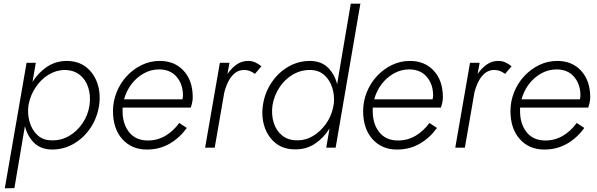

<svg xmlns="http://www.w3.org/2000/svg" viewBox="-20 -800 3236 1040"><path d="M58 219 6 220 124 -460H174L156 -356Q187 -406 233.5 -437.5Q280 -469 340 -470Q404 -470 446.5 -436.5Q489 -403 507.5 -348.5Q526 -294 517 -230Q507 -163 471 -108.5Q435 -54 380.5 -22Q326 10 262 10Q200 9 164 -27Q128 -63 115 -117ZM465 -230Q472 -281 458.5 -324.5Q445 -368 412 -394.5Q379 -421 328 -421Q283 -420 242.5 -395Q202 -370 174 -328.5Q146 -287 136 -239L134 -228Q128 -182 140.5 -139Q153 -96 183 -68Q213 -40 259 -40Q310 -38 354 -63.5Q398 -89 427.5 -133Q457 -177 465 -230Z M775 10Q693 10 642.5 -46.5Q592 -103 592 -199Q592 -251 611.5 -300Q631 -349 666 -387Q701 -425 747 -447.5Q793 -470 845 -470Q926 -470 975 -416.5Q1024 -363 1024 -273Q1024 -259 1020.5 -243Q1017 -227 1013 -217H644Q644 -210 644 -202Q643 -130 679 -84.5Q715 -39 781 -39Q833 -39 876 -64.5Q919 -90 951 -134L992 -107Q953 -53 898.5 -21.5Q844 10 775 10ZM842 -424Q797 -424 758 -402Q719 -380 691.5 -343.5Q664 -307 652 -262H968Q971 -273 971 -283Q971 -344 936.5 -384Q902 -424 842 -424Z M1223 -460 1212 -399Q1233 -430 1261 -450Q1289 -470 1324 -470Q1345 -470 1362.5 -462Q1380 -454 1396 -441L1361 -400Q1348 -409 1335.5 -414.5Q1323 -420 1307 -421Q1275 -422 1253 -404.5Q1231 -387 1217 -359Q1203 -331 1195 -300L1143 0H1091L1171 -460Z M1404 -230Q1414 -297 1450 -351.5Q1486 -406 1540.5 -438Q1595 -470 1660 -470Q1721 -469 1757 -433Q1793 -397 1806 -344L1880 -780H1932L1798 0H1747L1765 -104Q1734 -54 1687.5 -22.5Q1641 9 1582 9Q1517 10 1474.5 -23.5Q1432 -57 1413.5 -111.5Q1395 -166 1404 -230ZM1456 -230Q1449 -179 1462.5 -135.5Q1476 -92 1509 -65.5Q1542 -39 1593 -40Q1638 -40 1677.5 -64.5Q1717 -89 1745.5 -129Q1774 -169 1784 -216L1788 -237Q1793 -282 1780 -324Q1767 -366 1737 -393Q1707 -420 1662 -421Q1611 -422 1567 -396.5Q1523 -371 1494 -327Q1465 -283 1456 -230Z M2130 10Q2048 10 1997.5 -46.5Q1947 -103 1947 -199Q1947 -251 1966.5 -300Q1986 -349 2021 -387Q2056 -425 2102 -447.5Q2148 -470 2200 -470Q2281 -470 2330 -416.5Q2379 -363 2379 -273Q2379 -259 2375.5 -243Q2372 -227 2368 -217H1999Q1999 -210 1999 -202Q1998 -130 2034 -84.5Q2070 -39 2136 -39Q2188 -39 2231 -64.5Q2274 -90 2306 -134L2347 -107Q2308 -53 2253.5 -21.5Q2199 10 2130 10ZM2197 -424Q2152 -424 2113 -402Q2074 -380 2046.5 -343.5Q2019 -307 2007 -262H2323Q2326 -273 2326 -283Q2326 -344 2291.5 -384Q2257 -424 2197 -424Z M2578 -460 2567 -399Q2588 -430 2616 -450Q2644 -470 2679 -470Q2700 -470 2717.5 -462Q2735 -454 2751 -441L2716 -400Q2703 -409 2690.5 -414.5Q2678 -420 2662 -421Q2630 -422 2608 -404.5Q2586 -387 2572 -359Q2558 -331 2550 -300L2498 0H2446L2526 -460Z M2928 10Q2846 10 2795.5 -46.5Q2745 -103 2745 -199Q2745 -251 2764.5 -300Q2784 -349 2819 -387Q2854 -425 2900 -447.5Q2946 -470 2998 -470Q3079 -470 3128 -416.5Q3177 -363 3177 -273Q3177 -259 3173.5 -243Q3170 -227 3166 -217H2797Q2797 -210 2797 -202Q2796 -130 2832 -84.5Q2868 -39 2934 -39Q2986 -39 3029 -64.5Q3072 -90 3104 -134L3145 -107Q3106 -53 3051.5 -21.5Q2997 10 2928 10ZM2995 -424Q2950 -424 2911 -402Q2872 -380 2844.5 -343.5Q2817 -307 2805 -262H3121Q3124 -273 3124 -283Q3124 -344 3089.5 -384Q3055 -424 2995 -424Z"/></svg>

Font: Jost* Light
Style: Italic
Weight: 300
Italic angle: -10°
Version: Version 3.7